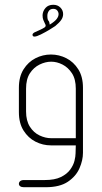

<svg xmlns="http://www.w3.org/2000/svg" viewBox="-20 -608 428 803"><path d="M124 -455Q116 -455 116 -463Q116 -468 125 -473Q141 -480 150.5 -484.5Q160 -489 166 -493Q169 -495 170 -497Q171 -499 171 -501Q171 -505 169 -507Q164 -518 161 -525Q158 -532 158 -545Q159 -562 170.5 -575Q182 -588 203 -588Q221 -588 232.5 -576.5Q244 -565 244 -549Q244 -536 236 -524.5Q228 -513 211 -499Q204 -494 186.5 -483.5Q169 -473 151 -464Q133 -455 124 -455ZM188 -505Q209 -518 217 -528.5Q225 -539 225 -549Q225 -557 219.5 -564Q214 -571 203 -571Q190 -571 184 -562Q178 -553 178 -542Q178 -526 182.5 -521.5Q187 -517 188 -505ZM297 0H193Q159 0 128.5 -15.5Q98 -31 78.5 -62Q59 -93 59 -139V-241Q59 -287 78.5 -318Q98 -349 128.5 -364.5Q159 -380 193 -380Q227 -380 257.5 -364.5Q288 -349 307.5 -318Q327 -287 327 -241V31Q327 62 312.5 95.5Q298 129 264 152Q230 175 171 175H80Q70 175 64.5 171Q59 167 59 161Q59 154 64.5 149.5Q70 145 80 145H167Q209 145 234.5 132.5Q260 120 273.5 101.5Q287 83 291.5 64.5Q296 46 296 34ZM297 -30V-237Q297 -277 281 -301.5Q265 -326 241.5 -338Q218 -350 194 -350Q170 -350 145.5 -338Q121 -326 105 -301.5Q89 -277 89 -237V-142Q89 -103 105 -78Q121 -53 145.5 -41.5Q170 -30 194 -30Z"/></svg>

Font: Beiruti ExtraLight
Style: Regular
Weight: 250
Designer: Arlette Boutros
Foundry: Boutros
Version: Version 1.41